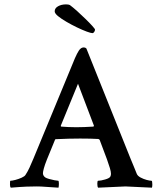

<svg xmlns="http://www.w3.org/2000/svg" viewBox="-20 -870 759 893"><path d="M30.3 2.9Q26.4 -1 26.4 -11.7Q26.4 -29.3 28.3 -29.3Q36.1 -29.3 51.3 -33.2Q66.4 -37.1 80.6 -43.5Q94.7 -49.8 98.6 -56.6Q108.4 -71.3 117.2 -90.3Q126 -109.4 135.7 -132.8L317.4 -572.3Q340.8 -631.8 353.5 -642.6Q360.4 -649.4 370.1 -649.4Q377 -649.4 381.8 -644.5L586.9 -132.8Q594.7 -114.3 602.1 -96.2Q609.4 -78.1 616.2 -61.5Q620.1 -51.8 633.8 -44.4Q647.5 -37.1 662.1 -33.2Q676.8 -29.3 684.6 -29.3Q688.5 -29.3 688.5 -11.7Q688.5 -1 686.5 2.9L563.5 -2.9L436.5 2.9Q432.6 -1 432.6 -15.6Q432.6 -29.3 436.5 -29.3Q448.2 -29.3 468.8 -35.2Q489.3 -41 493.2 -48.8Q496.1 -54.7 496.1 -61.5Q496.1 -71.3 491.2 -87.9Q486.3 -104.5 477.5 -128.9L443.4 -219.7Q439.5 -223.6 436.5 -223.6Q420.9 -224.6 399.9 -225.1Q378.9 -225.6 352.5 -225.6Q299.8 -225.6 241.2 -222.7Q235.4 -222.7 235.4 -218.8L198.2 -127.9Q188.5 -103.5 184.1 -87.4Q179.7 -71.3 179.7 -64.5Q179.7 -52.7 190.4 -44.9Q196.3 -41 208.5 -37.6Q220.7 -34.2 233.4 -31.7Q246.1 -29.3 251 -29.3Q253.9 -28.3 253.9 -15.6Q253.9 -8.8 253.4 -4.4Q252.9 0 252 2.9Q215.8 1 192.9 -1Q169.9 -2.9 150.4 -2.9Q130.9 -2.9 103.5 -2Q76.2 -1 30.3 2.9ZM335 -278.3Q370.1 -278.3 415 -281.2L417 -285.2L342.8 -480.5L262.7 -285.2Q262.7 -281.2 264.6 -281.2Q298.8 -278.3 335 -278.3ZM410.2 -715.8Q403.3 -715.8 383.3 -723.1Q363.3 -730.5 337.9 -742.7Q312.5 -754.9 289.1 -768.6Q265.6 -782.2 250 -794.9Q234.4 -807.6 234.4 -817.4Q234.4 -832 250 -840.8Q265.6 -849.6 287.1 -849.6Q298.8 -849.6 304.7 -846.7Q319.3 -835.9 338.9 -818.4Q358.4 -800.8 377.4 -782.2Q396.5 -763.7 409.2 -749.5Q421.9 -735.4 421.9 -732.4Q421.9 -726.6 418 -721.2Q414.1 -715.8 410.2 -715.8Z"/></svg>

Font: Crimson Text SemiBold
Style: Regular
Weight: 600
Designer: Sebastian Kosch
Foundry: Sebastian Kosch
Version: Version 1.100; ttfautohint (v1.8.4)